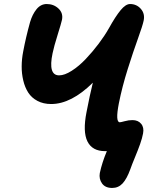

<svg xmlns="http://www.w3.org/2000/svg" viewBox="-20 -741 770 945"><path d="M532.2 184.1Q498 184.1 482.2 161.9Q466.3 139.6 471.2 110.8Q482.4 58.6 505.9 2.9H497.1Q434.1 2.9 410.4 -44.9Q386.7 -92.8 405.8 -189Q421.4 -270.5 437 -334Q330.6 -229 231.9 -229Q193.4 -229 164.3 -244.4Q135.3 -259.8 118.9 -285.4Q102.5 -311 94.5 -345Q86.4 -378.9 86.7 -414.8Q86.9 -450.7 94.2 -487.8Q107.4 -558.1 127.9 -631.8Q139.2 -670.4 159.9 -695.8Q180.7 -721.2 210 -721.2Q244.1 -721.2 267.8 -699Q291.5 -676.8 285.2 -644Q281.7 -627.4 263.7 -569.8Q245.6 -512.2 238.8 -479Q215.8 -370.1 271 -370.1Q297.9 -370.1 333 -392.6Q368.2 -415 401.6 -450.2Q435.1 -485.4 465.1 -525.1Q495.1 -564.9 516.1 -602.1Q548.3 -660.2 573.5 -690.7Q598.6 -721.2 620.1 -721.2Q652.3 -721.2 673.3 -697.3Q694.3 -673.3 687 -639.2Q682.1 -615.2 659.2 -551.8Q636.2 -488.3 608.6 -400.9Q581.1 -313.5 564.9 -231.9Q546.9 -139.2 569.8 -139.2Q574.2 -139.2 593.8 -144.5Q613.3 -149.9 631.8 -149.9Q659.7 -149.9 674.8 -131.6Q689.9 -113.3 684.1 -84Q679.7 -60.5 669.7 -32.2Q659.7 -3.9 644.3 33.2Q628.9 70.3 621.1 92.8Q604 139.6 583.3 161.9Q562.5 184.1 532.2 184.1Z"/></svg>

Font: Shantell Sans Bouncy
Style: Bold Italic
Weight: 700
Italic angle: -11.31°
Designer: Stephen Nixon, Anya Danilova, Shantell Martin
Foundry: Arrow Type
Version: Version 1.006;[9816181b4]